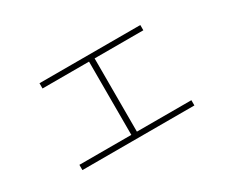

<svg xmlns="http://www.w3.org/2000/svg" viewBox="-84 -772 1168 983"><g transform="rotate(-30 500.0 -280.5)"><path d="M832 -33H170V-64H477V-497H202V-528H798V-497H510V-64H832Z"/></g></svg>

Font: IBM Plex Sans JP ExtraLight
Style: Regular
Weight: 200
Designer: Mike Abbink; Paul van der Laan; Pieter van Rosmalen; Wujin Sim; Yejin Wi; Jinhee Kim; Boomi Park; Yona Kim; Kichan Ma
Foundry: Sandoll Inc.
Version: Version 1.001